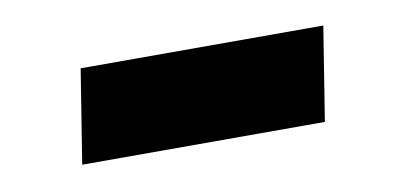

<svg xmlns="http://www.w3.org/2000/svg" viewBox="-30 -388 500 240"><g transform="rotate(-10 220.0 -268.5)"><path d="M60 -209 79 -328H387L368 -209Z"/></g></svg>

Font: Nunito Sans 11pt ExtraBold
Style: Italic
Weight: 800
Italic angle: -9°
Version: Version 3.101;gftools[0.9.27]